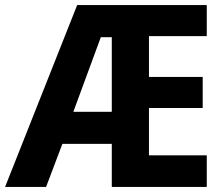

<svg xmlns="http://www.w3.org/2000/svg" viewBox="-24 -734 881 754"><path d="M788 0V-124H561V-310H772V-432H561V-592H788V-714H279L-4 0H157L221 -169H415V0ZM264 -295 372 -588H415V-295Z"/></svg>

Font: Noto Sans Georgian SemiCondensed Bold
Style: Regular
Weight: 700
Width: 4
Designer: Monotype Design Team, Akaki Razmadze
Foundry: Google LLC
Version: Version 2.005